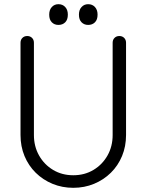

<svg xmlns="http://www.w3.org/2000/svg" viewBox="-20 -882 699 917"><path d="M330 15Q277 15 231 -4Q185 -23 150.5 -57Q116 -91 97 -137Q78 -183 78 -237V-678Q78 -692 87 -701Q96 -710 110 -710Q124 -710 133 -701Q142 -692 142 -678V-237Q142 -183 166.5 -139.5Q191 -96 233.5 -70.5Q276 -45 330 -45Q384 -45 426.5 -70.5Q469 -96 493.5 -139.5Q518 -183 518 -237V-678Q518 -692 527 -701Q536 -710 550 -710Q564 -710 573 -701Q582 -692 582 -678V-237Q582 -183 563 -137Q544 -91 509.5 -57Q475 -23 429 -4Q383 15 330 15ZM259 -763Q240 -763 227.5 -775.5Q215 -788 215 -812Q215 -835 227.5 -848.5Q240 -862 259 -862Q279 -862 291.5 -848.5Q304 -835 304 -812Q304 -788 291.5 -775.5Q279 -763 259 -763ZM401 -763Q382 -763 369.5 -775.5Q357 -788 357 -812Q357 -835 369.5 -848.5Q382 -862 401 -862Q421 -862 433.5 -848.5Q446 -835 446 -812Q446 -788 433.5 -775.5Q421 -763 401 -763Z"/></svg>

Font: National Park Light
Style: Regular
Weight: 300
Designer: Andrea Herstowski, Ben Hoepner
Version: Version 1.009